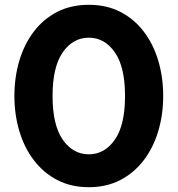

<svg xmlns="http://www.w3.org/2000/svg" viewBox="-20 -770 740 800"><path d="M350 10Q276 10 218.5 -20Q161 -50 121 -102.5Q81 -155 60.5 -224Q40 -293 40 -370Q40 -448 60.5 -517Q81 -586 121 -638.5Q161 -691 218.5 -720.5Q276 -750 350 -750Q424 -750 481.5 -720.5Q539 -691 579 -638.5Q619 -586 639.5 -517Q660 -448 660 -370Q660 -293 639.5 -224Q619 -155 579 -102.5Q539 -50 481.5 -20Q424 10 350 10ZM350 -127Q416 -127 458.5 -188Q501 -249 501 -370Q501 -491 458.5 -552Q416 -613 350 -613Q284 -613 241.5 -552Q199 -491 199 -370Q199 -249 241.5 -188Q284 -127 350 -127Z"/></svg>

Font: Be Vietnam Pro
Style: Bold
Weight: 700
Designer: Lam Bao, Tony Le, Vietanh Nguyen
Foundry: Yellow Type Foundry
Version: Version 1.002; ttfautohint (v1.8.3)